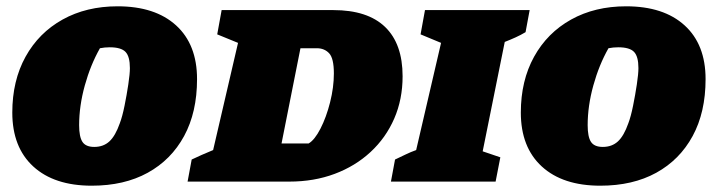

<svg xmlns="http://www.w3.org/2000/svg" viewBox="-20 -576 2269 609"><path d="M271 13Q152 13 85.5 -48Q19 -109 19 -219Q19 -320 61 -396Q103 -472 178.5 -514Q254 -556 353 -556Q472 -556 538.5 -495.5Q605 -435 605 -325Q605 -220 564 -144.5Q523 -69 448.5 -28Q374 13 271 13ZM279 -110Q308 -110 327 -127.5Q346 -145 360 -185Q368 -206 375 -240.5Q382 -275 387 -308.5Q392 -342 392 -360Q392 -397 378 -411.5Q364 -426 328 -426Q312 -426 297 -423Q267 -370 249 -305Q231 -240 231 -179Q231 -142 241.5 -126Q252 -110 279 -110Z M1037 -544Q1146 -544 1201.5 -490.5Q1257 -437 1257 -334Q1257 -261 1230.5 -200Q1204 -139 1155.5 -94Q1107 -49 1041.5 -24.5Q976 0 898 0H575L588 -70Q600 -76 619.5 -84.5Q639 -93 656 -100L735 -440L669 -467L683 -544ZM959 -121Q978 -132 996.5 -168Q1015 -204 1027 -251.5Q1039 -299 1039 -343Q1039 -391 1024 -407Q1009 -423 985 -423H933L873 -121Z M1220 0 1233 -70Q1250 -78 1266.5 -86Q1283 -94 1300 -100L1379 -440L1314 -467L1328 -544H1660L1647 -474Q1632 -465 1615.5 -457.5Q1599 -450 1581 -443L1511 -96L1567 -77L1552 0Z M1884 13Q1765 13 1698.5 -48Q1632 -109 1632 -219Q1632 -320 1674 -396Q1716 -472 1791.5 -514Q1867 -556 1966 -556Q2085 -556 2151.5 -495.5Q2218 -435 2218 -325Q2218 -220 2177 -144.5Q2136 -69 2061.5 -28Q1987 13 1884 13ZM1892 -110Q1921 -110 1940 -127.5Q1959 -145 1973 -185Q1981 -206 1988 -240.5Q1995 -275 2000 -308.5Q2005 -342 2005 -360Q2005 -397 1991 -411.5Q1977 -426 1941 -426Q1925 -426 1910 -423Q1880 -370 1862 -305Q1844 -240 1844 -179Q1844 -142 1854.5 -126Q1865 -110 1892 -110Z"/></svg>

Font: Piazzolla SC Black
Style: Italic
Weight: 900
Italic angle: -11.3°
Designer: Juan Pablo del Peral
Foundry: Huerta Tipografica
Version: Version 1.330